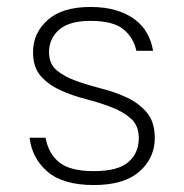

<svg xmlns="http://www.w3.org/2000/svg" viewBox="-20 -526 530 552"><path d="M250 6Q161 6 116.5 -32.5Q72 -71 65 -130H111Q119 -85 150 -59.5Q181 -34 250 -34Q319 -34 349 -60Q379 -86 379 -129Q379 -165 356.5 -185Q334 -205 300 -218Q266 -231 227 -241Q188 -251 154 -266.5Q120 -282 97.5 -307Q75 -332 75 -376Q75 -431 117 -468.5Q159 -506 240 -506Q283 -506 315 -496Q347 -486 369 -469Q391 -452 403.5 -429Q416 -406 420 -380H372Q364 -418 334.5 -442Q305 -466 240 -466Q179 -466 150 -440.5Q121 -415 121 -376Q121 -342 143.5 -323.5Q166 -305 200 -293Q234 -281 273 -271Q312 -261 346 -245Q380 -229 402.5 -202Q425 -175 425 -129Q425 -72 381 -33Q337 6 250 6Z"/></svg>

Font: PT Root UI Light
Style: Regular
Weight: 300
Designer: Vitaly Kuzmin
Foundry: ParaType Ltd.
Version: Version 2.000G